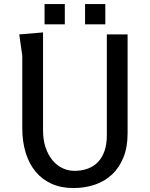

<svg xmlns="http://www.w3.org/2000/svg" viewBox="-20 -920 740 948"><path d="M610 -750V-261.5Q610 -193.5 589.5 -142.8Q569 -92 533.2 -58.5Q497.5 -25 448.5 -8.2Q399.5 8.5 342.5 8.5Q281.5 8.5 234.5 -12.8Q187.5 -34 155.5 -72.8Q123.5 -111.5 106.8 -166Q90 -220.5 90 -286.5V-645L75 -750L192.5 -760V-277Q192.5 -229.5 205 -192.2Q217.5 -155 238.8 -129.2Q260 -103.5 288 -90Q316 -76.5 347.5 -76.5Q384 -76.5 413.8 -87.5Q443.5 -98.5 464.2 -120.5Q485 -142.5 496.2 -175.2Q507.5 -208 507.5 -252V-750ZM200 -900H300V-800H200ZM400 -900H500V-800H400Z"/></svg>

Font: B612
Style: Regular
Weight: 400
Designer: Nicolas Chauveau, Thomas Paillot, Jonathan Favre-Lamarine, Jean-Luc Vinot
Foundry: AIRBUS
Version: Version 1.008